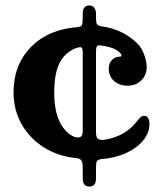

<svg xmlns="http://www.w3.org/2000/svg" viewBox="-20 -578 621 708"><path d="M285 80V38Q285 21 280 13.5Q275 6 260 5Q193 -2 141 -35Q89 -68 59.5 -120.5Q30 -173 30 -237Q30 -339 94 -404.5Q158 -470 266 -478Q279 -479 282 -486Q285 -493 285 -512V-528Q285 -543 291.5 -550.5Q298 -558 309 -558Q320 -558 327 -550Q334 -542 334 -528V-512Q334 -495 337.5 -489Q341 -483 354 -481Q434 -470 487 -417Q502 -403 511.5 -377Q521 -351 521 -331Q521 -301 501 -281.5Q481 -262 451 -262Q421 -262 401 -279Q381 -296 381 -325Q381 -345 393 -357Q405 -369 421 -369Q428 -369 428 -373Q428 -381 413 -391Q404 -398 386 -403.5Q368 -409 347 -411Q338 -410 336 -404.5Q334 -399 334 -384V-92Q334 -74 339 -68Q344 -62 360 -62Q425 -71 465 -109Q471 -114 487 -133Q488 -135 493 -140.5Q498 -146 502.5 -148.5Q507 -151 511 -151Q531 -151 531 -119Q531 -90 509.5 -62Q488 -34 446.5 -14.5Q405 5 350 9Q339 12 336.5 18Q334 24 334 40V80Q334 110 310 110Q285 110 285 80ZM255 -73 268 -71Q277 -71 281 -77Q285 -83 285 -96V-384Q285 -395 283 -399.5Q281 -404 276 -404Q268 -404 259 -400H258Q218 -383 199 -344.5Q180 -306 180 -237Q180 -169 200.5 -128Q221 -87 255 -73Z"/></svg>

Font: Raigarh
Style: Bold
Weight: 700
Designer: jaikishan Patel
Foundry: MagicType
Version: Version 1.000